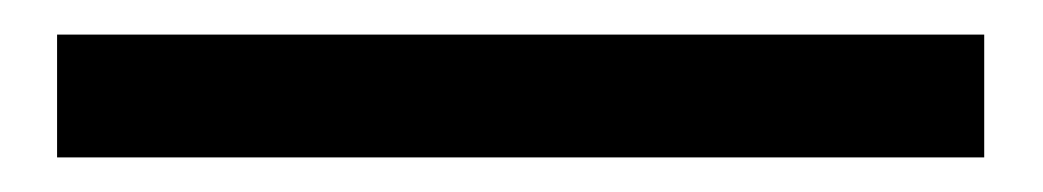

<svg xmlns="http://www.w3.org/2000/svg" viewBox="-20 -30 603 111"><path d="M13 61H549V-10H13Z"/></svg>

Font: Spoqa Han Sans Neo Medium
Style: Regular
Weight: 500
Designer: [Spoqa Han Sans Neo] Dong-huui Kim  Younghwa Kang  Yujin Lee  [Noto Sans] Ryoko NISHIZUKA  (kana & ideographs); Paul D. 
Foundry: Spoqa (http://www.spoqa-han-sans.com)
Version: Version 1.000